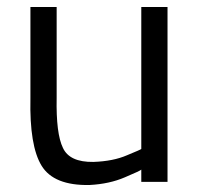

<svg xmlns="http://www.w3.org/2000/svg" viewBox="-20 -520 571 549"><path d="M384 -94Q382 -92 343 -76Q304 -59 247 -57Q179 -56 160 -97Q140 -138 142 -240V-500H67V-239Q64 -103 99 -46Q134 11 236 9Q293 6 337 -13Q382 -32 384 -35V0H459V-500H384Z"/></svg>

Font: RazerF5
Style: Regular
Weight: 400
Foundry: Razer Inc.
Version: Version 2